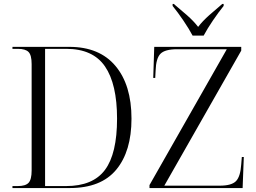

<svg xmlns="http://www.w3.org/2000/svg" viewBox="-20 -951 1294 971"><path d="M43 0V-10H70Q109 -10 124.5 -26.5Q140 -43 140 -89V-627Q140 -672 124.5 -688Q109 -704 70 -704H43V-714H331Q483 -714 564 -617.5Q645 -521 645 -351Q645 -186 568 -93Q491 0 333 0ZM314 -10Q450 -10 511 -92Q572 -174 572 -351Q572 -526 511 -615Q450 -704 315 -704H208V-10ZM736 0V-15L1127 -702H876Q814 -702 791.5 -679Q769 -656 767 -594L765 -557H755L760 -714H1200V-695L811 -12H1091Q1151 -12 1173.5 -35Q1196 -58 1200 -120L1203 -157H1213L1207 0ZM954 -771Q936 -805 907.5 -847Q879 -889 853 -921V-931H859Q890 -905 924.5 -875Q959 -845 982 -815Q1005 -845 1039 -875Q1073 -905 1104 -931H1111V-921Q1085 -889 1056.5 -847Q1028 -805 1010 -771Z"/></svg>

Font: Noto Serif Display Light
Style: Regular
Weight: 300
Designer: Monotype Design Team
Foundry: Monotype Imaging Inc.
Version: Version 2.009